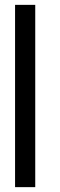

<svg xmlns="http://www.w3.org/2000/svg" viewBox="-20 -770 248 790"><path d="M125 -750V0H42V-750Z"/></svg>

Font: okolaks
Style: Regular
Weight: 500
Version: Version 000.6.0